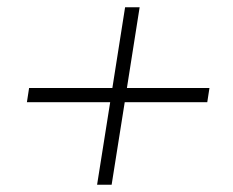

<svg xmlns="http://www.w3.org/2000/svg" viewBox="-20 -548 640 528"><path d="M247 -40 283 -267H54L60 -306H289L324 -528H364L329 -306H556L550 -267H323L287 -40Z"/></svg>

Font: Mulish ExtraLight ExtraLight
Style: Italic
Weight: 250
Italic angle: -9°
Version: Version 3.603